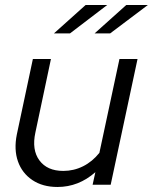

<svg xmlns="http://www.w3.org/2000/svg" viewBox="-20 -736 609 765"><path d="M209 9Q150 9 109 -18.5Q68 -46 51.5 -93Q35 -140 47 -200L111 -501H183L121 -208Q106 -139 137 -97Q168 -55 232 -55Q274 -55 311 -73.5Q348 -92 376 -127L456 -501H528L421 0H349L360 -50Q293 9 209 9ZM321 -716H407L259 -603H195ZM483 -716H569L419 -603H357Z"/></svg>

Font: Red Hat Display
Style: Italic
Weight: 300
Italic angle: -12°
Designer: Pentagram, MCKL
Foundry: Pentagram, MCKL
Version: Version 1.023